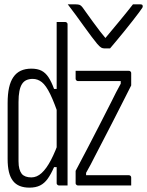

<svg xmlns="http://www.w3.org/2000/svg" viewBox="-20 -851 675 881"><path d="M124 -536Q152 -536 170.5 -526.5Q189 -517 202.5 -496.5Q216 -476 228 -443H255V-304Q230 -379 210.5 -419Q191 -459 172 -474Q153 -489 130 -489Q114 -489 101.5 -483.5Q89 -478 81 -465.5Q73 -453 69 -432.5Q65 -412 65 -383V-111Q65 -90 69 -76Q73 -62 80 -53Q87 -45 98 -41Q109 -37 124 -37Q149 -37 171 -57Q193 -77 214 -117Q235 -157 255 -216V-84H228Q214 -52 199 -31Q184 -10 164 0Q144 10 115 10Q90 10 71 2.5Q52 -5 39.5 -21Q27 -37 21 -62Q15 -87 15 -122V-378Q15 -419 21.5 -448.5Q28 -478 41.5 -497.5Q55 -517 75.5 -526.5Q96 -536 124 -536ZM279 -750Q283 -750 285 -748.5Q287 -747 288.5 -745Q290 -743 290 -739Q290 -659 290 -575Q290 -491 290 -408Q290 -325 290 -246.5Q290 -168 290 -100Q290 -67 290 -41.5Q290 -16 290 0Q285 0 280 0Q275 0 270.5 0Q266 0 261 0Q256 0 251 0Q248 0 245.5 -1.5Q243 -3 241.5 -5Q240 -7 240 -11Q240 -91 240 -171Q240 -251 240 -330.5Q240 -410 240 -490Q240 -570 240 -650Q240 -674 240 -699Q240 -724 240 -750Q245 -750 250 -750Q255 -750 259.5 -750Q264 -750 269 -750Q274 -750 279 -750ZM327 -526H571Q575 -526 577 -524.5Q579 -523 580.5 -521Q582 -519 582 -515V-459Q561 -418 540.5 -377Q520 -336 499 -295.5Q478 -255 457.5 -215Q437 -175 416 -135Q406 -115 396 -96Q386 -77 375 -58V-47H571Q576 -47 579 -44Q582 -41 582 -36Q582 -27 582 -18Q582 -9 582 0H338Q335 0 332.5 -1.5Q330 -3 328.5 -5Q327 -7 327 -11V-67Q356 -121 383.5 -174.5Q411 -228 438.5 -281Q466 -334 492 -386Q503 -408 513 -428Q523 -448 534 -467V-479H338Q335 -479 332.5 -480.5Q330 -482 328.5 -484.5Q327 -487 327 -490Q327 -499 327 -508Q327 -517 327 -526ZM485 -629Q479 -629 475 -629Q471 -629 466.5 -629Q462 -629 458 -629Q451 -629 444.5 -632.5Q438 -636 425 -651Q416 -662 400 -683Q384 -704 365.5 -730Q347 -756 327.5 -782.5Q308 -809 291 -831Q299 -831 304.5 -831Q310 -831 315 -831Q320 -831 328 -831Q339 -831 345.5 -828.5Q352 -826 358 -818Q375 -795 405.5 -752Q436 -709 483 -653L442 -674H485L444 -653Q495 -714 530.5 -757Q566 -800 590 -831H625Q629 -831 631 -830Q633 -829 634 -827Q635 -825 635 -822Q635 -818 632.5 -814.5Q630 -811 618 -794Q606 -778 588.5 -755.5Q571 -733 551.5 -709Q532 -685 514.5 -664Q497 -643 485 -629Z"/></svg>

Font: Recursive Monospace Light
Style: Regular
Weight: 300
Version: Version 1.047